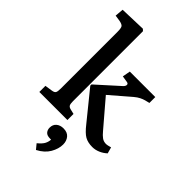

<svg xmlns="http://www.w3.org/2000/svg" viewBox="-306 -865 1247 1247"><g transform="rotate(45 317.5 -242.0)"><path d="M39 0V-56L92 -64Q111 -67 116.5 -77Q122 -87 122 -114V-634Q122 -669 114.5 -679.5Q107 -690 80 -695L39 -701L44 -760L224 -766L236 -755V-111Q236 -87 241.5 -77.5Q247 -68 263 -64L297 -56V0ZM535 10Q494 10 466.5 -5.5Q439 -21 403 -67L244 -263V-274L396 -411Q409 -423 409 -434.5Q409 -446 395 -448L351 -455L361 -509H595V-455L563 -447Q548 -443 531 -434.5Q514 -426 495 -410L358 -292L511 -113Q529 -91 545.5 -79Q562 -67 585 -67Q595 -67 623 -75L635 -32Q615 -13 588.5 -1.5Q562 10 535 10ZM290 282 262 248Q292 223 301.5 204Q311 185 312 165H302Q274 165 262 151Q250 137 250 117Q250 88 269 72Q288 56 318 56Q354 56 372 78Q390 100 390 132Q390 172 366 213.5Q342 255 290 282Z"/></g></svg>

Font: Literata 12pt Medium
Style: Regular
Weight: 500
Designer: Latin by Veronika Burian and Jose Scaglione. Greek by Irene Vlachou. Cyrillic by Vera Evstafieva.
Foundry: TypeTogether
Version: Version 3.002